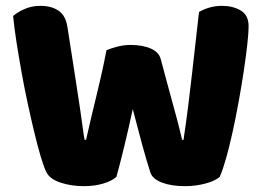

<svg xmlns="http://www.w3.org/2000/svg" viewBox="-20 -630 903 658"><path d="M345 -458Q356 -463 379.5 -469.5Q403 -476 427 -476Q469 -476 497 -463.5Q525 -451 531 -427Q542 -386 551.5 -350.5Q561 -315 570 -282.5Q579 -250 587.5 -218Q596 -186 604 -151H609Q618 -212 625 -267.5Q632 -323 638 -376.5Q644 -430 650 -482.5Q656 -535 662 -589Q699 -610 741 -610Q778 -610 805 -594Q832 -578 832 -540Q832 -518 827.5 -477.5Q823 -437 815.5 -387Q808 -337 798 -282Q788 -227 777 -177Q766 -127 754.5 -86.5Q743 -46 733 -24Q718 -10 684 -1Q650 8 614 8Q567 8 534.5 -4.5Q502 -17 495 -40Q482 -80 467 -135Q452 -190 435 -256Q421 -191 406 -129Q391 -67 379 -24Q364 -10 334 -1Q304 8 268 8Q223 8 186.5 -4.5Q150 -17 139 -40Q130 -58 119.5 -93.5Q109 -129 98 -174.5Q87 -220 75.5 -273Q64 -326 54.5 -379Q45 -432 37 -482.5Q29 -533 25 -575Q39 -588 64 -599Q89 -610 118 -610Q156 -610 180.5 -593.5Q205 -577 211 -538Q227 -436 237.5 -368Q248 -300 254.5 -256.5Q261 -213 264 -189Q267 -165 270 -151H275Q284 -191 292 -225Q300 -259 308.5 -293.5Q317 -328 326 -367.5Q335 -407 345 -458Z"/></svg>

Font: Baloo 2 ExtraBold
Style: Regular
Weight: 800
Designer: Sarang Kulkarni and Ek Type
Foundry: Ek Type
Version: Version 1.640;hotconv 1.0.111;makeotfexe 2.5.65597; ttfautoh